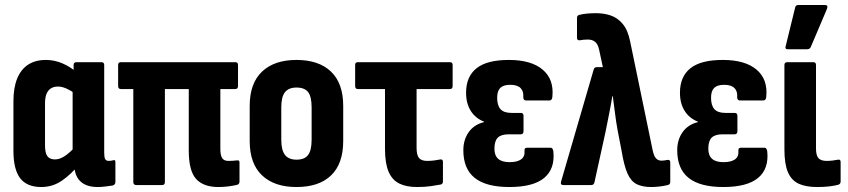

<svg xmlns="http://www.w3.org/2000/svg" viewBox="-20 -744 3411 772"><path d="M146 8Q88 8 61 -27.5Q34 -63 34 -138V-337Q34 -391 49 -428Q64 -465 93 -484Q122 -503 165 -503Q199 -503 231.5 -489Q264 -475 288 -453L283 -367Q265 -380 247 -388Q229 -396 213 -396Q196 -396 184.5 -388.5Q173 -381 167 -366.5Q161 -352 161 -327V-160Q161 -129 170.5 -116Q180 -103 201 -103Q220 -103 240.5 -116.5Q261 -130 284 -156L298 -83Q267 -44 229.5 -18Q192 8 146 8ZM373 8Q326 8 302 -16Q278 -40 278 -89V-108L272 -123V-411L276 -442V-483Q276 -494 288 -494H387Q399 -494 399 -483V-130Q399 -111 403 -104Q407 -97 418 -97Q424 -97 428 -98Q432 -99 437 -100Q444 -102 444 -92V-12Q444 -2 433 2Q418 4 402.5 6Q387 8 373 8Z M858 8Q798 8 768.5 -24.5Q739 -57 739 -139V-386H643V-12Q643 0 632 0H528Q516 0 516 -12V-386H466Q455 -386 455 -398V-483Q455 -494 466 -494H926Q937 -494 937 -483V-398Q937 -386 926 -386H866V-145Q866 -119 873.5 -108Q881 -97 898 -97Q907 -97 915 -97.5Q923 -98 932 -99Q943 -101 943 -91V-14Q943 -4 934 -1Q918 3 898 5.5Q878 8 858 8Z M1172 8Q1083 8 1033.5 -39Q984 -86 984 -177V-318Q984 -409 1033.5 -456Q1083 -503 1172 -503Q1262 -503 1311 -456Q1360 -409 1360 -318V-177Q1360 -86 1311.5 -39Q1263 8 1172 8ZM1172 -102Q1205 -102 1219 -121Q1233 -140 1233 -182V-312Q1233 -355 1219 -373.5Q1205 -392 1172 -392Q1141 -392 1126 -373.5Q1111 -355 1111 -312V-182Q1111 -140 1126 -121Q1141 -102 1172 -102Z M1657 8Q1614 8 1585.5 -6Q1557 -20 1542.5 -53.5Q1528 -87 1528 -146V-386H1419Q1408 -386 1408 -398V-483Q1408 -494 1419 -494H1789Q1800 -494 1800 -483V-398Q1800 -386 1789 -386H1655V-150Q1655 -121 1664.5 -109Q1674 -97 1698 -97Q1713 -97 1727 -99Q1741 -101 1751 -103Q1761 -104 1761 -93V-15Q1761 -4 1752 -2Q1736 1 1712 4.5Q1688 8 1657 8Z M2028 8Q1935 8 1889 -28.5Q1843 -65 1843 -140Q1843 -182 1864.5 -212.5Q1886 -243 1926 -253V-255Q1892 -268 1873 -298Q1854 -328 1854 -371Q1854 -436 1896 -469.5Q1938 -503 2026 -503Q2116 -503 2162 -464Q2208 -425 2201 -355Q2200 -340 2189 -340H2095Q2084 -340 2084 -354Q2086 -377 2073 -390Q2060 -403 2032 -403Q2004 -403 1991.5 -390.5Q1979 -378 1979 -351Q1979 -320 1992.5 -305Q2006 -290 2037 -290H2074Q2085 -290 2085 -278V-217Q2085 -204 2074 -204H2026Q1995 -204 1981.5 -190.5Q1968 -177 1968 -146Q1968 -119 1983 -105.5Q1998 -92 2029 -92Q2059 -92 2075 -103Q2091 -114 2089 -138Q2088 -150 2099 -150H2194Q2203 -150 2205 -135Q2212 -65 2168 -28.5Q2124 8 2028 8Z M2599 8Q2563 8 2540 -3.5Q2517 -15 2503 -46.5Q2489 -78 2479 -139L2463 -222Q2457 -255 2453 -287.5Q2449 -320 2444 -357H2442Q2436 -320 2429 -285.5Q2422 -251 2415 -215L2370 -10Q2367 0 2358 0H2245Q2232 0 2236 -14L2367 -464Q2370 -474 2379 -474H2404L2389 -544Q2384 -567 2372.5 -576Q2361 -585 2344 -585Q2326 -585 2311 -582Q2300 -581 2300 -592V-672Q2300 -682 2309 -684Q2324 -688 2341 -689.5Q2358 -691 2376 -691Q2409 -691 2436.5 -681.5Q2464 -672 2484.5 -647Q2505 -622 2514 -576L2604 -141Q2609 -117 2617.5 -107.5Q2626 -98 2640 -98Q2649 -98 2664 -101Q2675 -103 2675 -90V-13Q2675 -2 2665 0Q2649 4 2631 6Q2613 8 2599 8Z M2888 8Q2795 8 2749 -28.5Q2703 -65 2703 -140Q2703 -182 2724.5 -212.5Q2746 -243 2786 -253V-255Q2752 -268 2733 -298Q2714 -328 2714 -371Q2714 -436 2756 -469.5Q2798 -503 2886 -503Q2976 -503 3022 -464Q3068 -425 3061 -355Q3060 -340 3049 -340H2955Q2944 -340 2944 -354Q2946 -377 2933 -390Q2920 -403 2892 -403Q2864 -403 2851.5 -390.5Q2839 -378 2839 -351Q2839 -320 2852.5 -305Q2866 -290 2897 -290H2934Q2945 -290 2945 -278V-217Q2945 -204 2934 -204H2886Q2855 -204 2841.5 -190.5Q2828 -177 2828 -146Q2828 -119 2843 -105.5Q2858 -92 2889 -92Q2919 -92 2935 -103Q2951 -114 2949 -138Q2948 -150 2959 -150H3054Q3063 -150 3065 -135Q3072 -65 3028 -28.5Q2984 8 2888 8Z M3265 8Q3220 8 3191 -5.5Q3162 -19 3148 -52Q3134 -85 3134 -143V-483Q3134 -494 3146 -494H3250Q3261 -494 3261 -483V-147Q3261 -119 3271 -108Q3281 -97 3304 -97Q3316 -97 3328 -98.5Q3340 -100 3350 -102Q3360 -104 3360 -92V-14Q3360 -4 3350 -1Q3335 3 3314 5.5Q3293 8 3265 8ZM3147 -546Q3135 -546 3139 -558L3177 -713Q3178 -719 3181.5 -721.5Q3185 -724 3191 -724H3297Q3311 -724 3305 -708L3240 -555Q3236 -546 3225 -546Z"/></svg>

Font: Sofia Sans Condensed ExtraBold
Style: Regular
Weight: 800
Designer: Botio Nikoltchev, Ani Petrova
Foundry: lettersoup
Version: Version 4.101